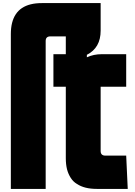

<svg xmlns="http://www.w3.org/2000/svg" viewBox="-20 -1220 875 1240"><path d="M630 -1200V-1022Q630 -911 541 -866V-850Q585 -870 636 -870H795V-660H630V-245Q630 -215 660 -215H795L805 0H605Q565 0 533 -8Q501 -16 477 -32Q453 -46 437 -71Q421 -96 413 -126Q405 -158 405 -198V-660H325V-870H405V-985H305Q275 -985 275 -955V0H50V-1000Q50 -1080 82 -1128Q114 -1176 178 -1192Q210 -1200 250 -1200Z"/></svg>

Font: Boldonse
Style: Regular
Weight: 400
Designer: Universitype Foundry
Foundry: Universitype Foundry
Version: Version 1.000; ttfautohint (v1.8.4.7-5d5b)